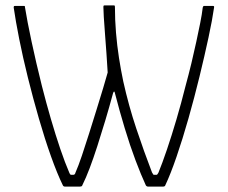

<svg xmlns="http://www.w3.org/2000/svg" viewBox="-20 -695 849 715"><path d="M223 0Q216 0 214 -5Q193 -48 170 -112.5Q147 -177 125 -253Q103 -329 84 -405.5Q65 -482 51.5 -550Q38 -618 31 -667Q31 -669 31.5 -671Q32 -673 36 -673Q39 -673 43 -673Q47 -673 51.5 -673Q56 -673 60 -673Q64 -673 67 -673Q72 -673 72.5 -672Q73 -671 73 -668Q81 -618 97.5 -540.5Q114 -463 136 -375Q152 -312 169.5 -252Q187 -192 204.5 -140.5Q222 -89 238 -52Q239 -50 240.5 -47Q242 -44 245 -44Q247 -44 249 -44Q251 -44 253 -44Q256 -44 258 -46Q260 -48 261 -52Q272 -77 285 -115.5Q298 -154 312 -198.5Q326 -243 339.5 -286.5Q353 -330 364 -366.5Q375 -403 381 -425Q379 -457 376.5 -495Q374 -533 371 -569Q368 -605 366.5 -632Q365 -659 365 -669Q365 -671 365.5 -673Q366 -675 370 -675Q373 -675 377 -675Q381 -675 386 -675Q391 -675 395 -675Q399 -675 402 -675Q407 -675 407.5 -673.5Q408 -672 408 -669Q408 -621 412 -573Q416 -525 423 -480Q430 -435 439 -392Q459 -302 487.5 -216.5Q516 -131 546 -53Q549 -49 550 -46.5Q551 -44 553 -44Q555 -44 558 -44Q561 -44 563 -44Q566 -44 570 -52Q584 -86 601.5 -137.5Q619 -189 637 -250Q655 -311 671 -375Q683 -419 693 -460.5Q703 -502 711 -539.5Q719 -577 725.5 -609Q732 -641 735 -667Q736 -670 737 -671.5Q738 -673 740 -673Q743 -673 747.5 -673Q752 -673 756.5 -673Q761 -673 765.5 -673Q770 -673 773 -673Q779 -673 777 -666Q771 -623 756.5 -555.5Q742 -488 723 -410Q704 -332 682 -254.5Q660 -177 637.5 -111.5Q615 -46 596 -6Q595 -2 592 -1Q589 0 585 0Q577 0 567.5 0Q558 0 549.5 0Q541 0 532 0Q529 0 526.5 -1.5Q524 -3 523 -5Q505 -44 484.5 -98.5Q464 -153 444.5 -217.5Q425 -282 408 -348Q407 -354 405 -354Q403 -354 401 -348Q387 -296 372 -246Q357 -196 342.5 -151Q328 -106 314 -69Q300 -32 287 -6Q286 -2 283 -1Q280 0 277 0Q269 0 259.5 0Q250 0 241 0Q232 0 223 0Z"/></svg>

Font: Glory Thin ExtraLight
Style: Regular
Weight: 250
Version: Version 1.011